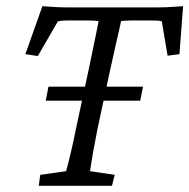

<svg xmlns="http://www.w3.org/2000/svg" viewBox="-20 -597 608 617"><path d="M568.4 -577.1 556.6 -422.9 518.6 -418 500 -528.3Q495.1 -530.3 485.4 -530.8Q475.6 -531.2 467.8 -531.2H431.6Q421.9 -531.2 403.3 -531.2Q384.8 -531.2 369.1 -529.3Q367.2 -518.6 362.8 -500.5Q358.4 -482.4 352.1 -453.6Q345.7 -424.8 335.9 -380.9L293.9 -185.5Q284.2 -136.7 279.3 -108.9Q274.4 -81.1 272.5 -67.9Q270.5 -54.7 269.5 -46.9L348.6 -35.2L339.8 0H104.5L109.4 -35.2L192.4 -46.9Q195.3 -56.6 199.2 -72.3Q203.1 -87.9 209.5 -114.7Q215.8 -141.6 224.6 -185.5L266.6 -380.9Q280.3 -447.3 287.6 -482.4Q294.9 -517.6 296.9 -529.3Q282.2 -531.2 264.2 -531.2Q246.1 -531.2 235.4 -531.2H199.2Q191.4 -531.2 183.1 -530.8Q174.8 -530.3 166 -528.3L101.6 -417L61.5 -422.9L116.2 -577.1Q131.8 -576.2 144.5 -575.2Q157.2 -574.2 170.4 -573.7Q183.6 -573.2 197.3 -573.2H485.4Q501 -573.2 513.2 -573.7Q525.4 -574.2 538.6 -575.2Q551.8 -576.2 568.4 -577.1ZM127 -273.4 135.7 -318.4H439.5L430.7 -273.4Z"/></svg>

Font: Crimson Pro Light
Style: Italic
Weight: 300
Italic angle: -12°
Designer: Jacques Le Bailly
Foundry: Baron von Fonthausen
Version: Version 1.003